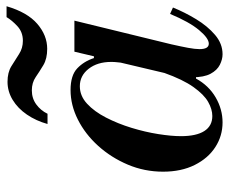

<svg xmlns="http://www.w3.org/2000/svg" viewBox="-78 -624 715 600"><g transform="rotate(-90 280.0 -324.5)"><path d="M197 13Q155 13 120 -9.5Q85 -32 64 -74Q43 -116 43 -173Q43 -231 65 -283Q87 -335 123.5 -375.5Q160 -416 205.5 -439Q251 -462 298 -462Q344 -462 366 -441Q388 -420 398 -389H404L383 -298Q384 -309 385 -317Q386 -325 386 -335Q386 -378 364.5 -405.5Q343 -433 310 -433Q280 -433 255.5 -410.5Q231 -388 212 -351Q193 -314 180 -271.5Q167 -229 160.5 -188Q154 -147 154 -117Q154 -69 170 -44Q186 -19 217 -19Q238 -19 261 -32Q284 -45 307.5 -78Q331 -111 352 -170L340 -70H334Q312 -30 275 -8.5Q238 13 197 13ZM410 13Q394 13 377 4.5Q360 -4 349 -24.5Q338 -45 338 -81Q338 -96 340.5 -114Q343 -132 348 -154L418 -450H515L441 -147Q434 -116 430 -94.5Q426 -73 426 -59Q426 -30 443 -30Q460 -30 485.5 -60.5Q511 -91 536 -151L556 -142Q541 -105 519.5 -69.5Q498 -34 470.5 -10.5Q443 13 410 13ZM192 -534Q202 -570 221.5 -598.5Q241 -627 267.5 -643Q294 -659 324 -659Q353 -659 372.5 -647Q392 -635 410.5 -623Q429 -611 452 -611Q479 -611 497.5 -628Q516 -645 526 -662H560Q541 -597 505 -566Q469 -535 427 -535Q396 -535 376 -547Q356 -559 338.5 -571Q321 -583 297 -583Q272 -583 253 -569Q234 -555 224 -534Z"/></g></svg>

Font: Libre Bodoni
Style: Italic
Weight: 400
Italic angle: -13°
Designer: Pablo Impallari, Rodrigo Fuenzalida
Foundry: Impallari Type
Version: Version 2.005;gftools[0.9.23]